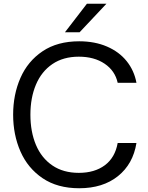

<svg xmlns="http://www.w3.org/2000/svg" viewBox="-20 -993 788 1023"><path d="M50 -382Q50 -489 89 -578Q128 -667 207 -720Q286 -773 402 -773Q485 -773 550 -745Q615 -717 655 -667Q695 -617 707 -552H607Q593 -616 537.5 -653.5Q482 -691 400 -691Q317 -691 259 -651.5Q201 -612 171.5 -542Q142 -472 142 -382Q142 -291 171.5 -221Q201 -151 259 -111.5Q317 -72 400 -72Q484 -72 538.5 -112.5Q593 -153 607 -231H707Q689 -119 608.5 -54.5Q528 10 402 10Q286 10 207 -43.5Q128 -97 89 -186Q50 -275 50 -382ZM404 -821H326L443 -973H547Z"/></svg>

Font: Open Sauce Sans
Style: Regular
Weight: 400
Designer: Alfredo Marco Pradil
Foundry: Creative Sauce Fz LLC
Version: Version 1.477